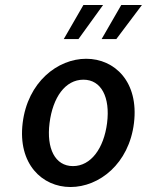

<svg xmlns="http://www.w3.org/2000/svg" viewBox="-20 -739 590 771"><path d="M263 12C378 12 498 -81 518 -245C538 -410 441 -503 326 -503C212 -503 91 -410 71 -245C51 -81 149 12 263 12ZM315 -419C387 -419 423 -348 410 -245C397 -143 345 -72 273 -72C201 -72 166 -143 179 -245C192 -348 242 -419 315 -419ZM295 -582 394 -719H315L236 -582ZM447 -582 550 -719H467L388 -582Z"/></svg>

Font: Falling Sky
Style: LightObl
Weight: 400
Designer: Paul D. Hunt
Foundry: Adobe Systems Incorporated
Version: Version 1.02